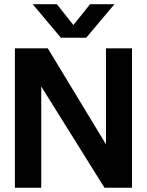

<svg xmlns="http://www.w3.org/2000/svg" viewBox="-20 -876 686 896"><path d="M382.5 -700H264L132.5 -856.5H245.5L322.5 -759L400.5 -856.5H514ZM474.5 -650.5H596V0H467.5L172.5 -472.5V0H49.5V-650.5H203L474.5 -202.5Z"/></svg>

Font: Overused Grotesk SemiBold
Style: Regular
Weight: 610
Version: Version 0.004